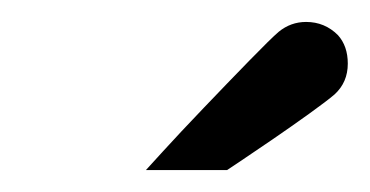

<svg xmlns="http://www.w3.org/2000/svg" viewBox="-20 -727 337 175"><path d="M113 -572Q113 -572 128.5 -589Q144 -606 166 -629Q188 -652 207.5 -672Q227 -692 234 -698Q245 -707 259 -707Q276 -707 288 -695Q297 -685 297 -669Q297 -652 285 -641Q278 -635 262 -623.5Q246 -612 228.5 -600Q211 -588 199 -580Q187 -572 187 -572Z"/></svg>

Font: Atkinson Hyperlegible
Style: Italic
Weight: 400
Italic angle: -12°
Designer: Elliott Scott, Megan Eiswerth, Linus Boman, Theodore Petrosky
Foundry: Braille Institute
Version: Version 1.006; ttfautohint (v1.8.3)